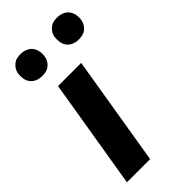

<svg xmlns="http://www.w3.org/2000/svg" viewBox="-232 -797 855 855"><g transform="rotate(-45 195.0 -369.5)"><path d="M21 0 107 -520H253L167 0ZM319 -601Q303 -601 288 -607Q273 -613 263.5 -625Q254 -637 251.5 -653.5Q249 -670 251 -687Q253 -698 259.5 -708.5Q266 -719 275.5 -726.5Q285 -734 296.5 -736.5Q308 -739 320 -739Q336 -739 351 -733Q366 -727 375.5 -715Q385 -703 388 -686.5Q391 -670 388 -653Q386 -642 380 -631.5Q374 -621 364 -613.5Q354 -606 342.5 -603.5Q331 -601 319 -601ZM89 -601Q73 -601 58 -607Q43 -613 33.5 -625Q24 -637 21.5 -653.5Q19 -670 21 -687Q23 -698 29.5 -708.5Q36 -719 45.5 -726.5Q55 -734 66.5 -736.5Q78 -739 90 -739Q106 -739 121 -733Q136 -727 145.5 -715Q155 -703 158 -686.5Q161 -670 158 -653Q156 -642 150 -631.5Q144 -621 134 -613.5Q124 -606 112.5 -603.5Q101 -601 89 -601Z"/></g></svg>

Font: Iosevka Aile Heavy Oblique
Style: Regular
Weight: 900
Italic angle: -9°
Designer: Belleve Invis
Foundry: Belleve Invis
Version: Version 31.1.0; ttfautohint (v1.8.4)